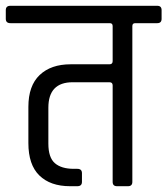

<svg xmlns="http://www.w3.org/2000/svg" viewBox="-39 -643 578 663"><path d="M128 -271V-147Q128 -99 150.5 -79.5Q173 -60 216 -60H228Q244 -60 244 -45V-15Q244 0 228 0H203Q135 0 97 -37Q59 -74 59 -149V-274Q59 -347 98 -384Q137 -421 205 -421H339Q350 -421 350 -432V-553Q350 -563 340 -563H-3Q-19 -563 -19 -578V-608Q-19 -623 -3 -623H504Q519 -623 519 -608V-578Q519 -563 504 -563H428Q418 -563 418 -553V-15Q418 0 403 0H365Q350 0 350 -15V-348Q350 -359 339 -359H212Q128 -359 128 -271Z"/></svg>

Font: Rajdhani Medium
Style: Regular
Weight: 500
Designer: Satya Rajpurohit, Jyotish Sonowal
Foundry: Indian Type Foundry
Version: Version 1.201 February 1, 2022